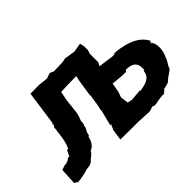

<svg xmlns="http://www.w3.org/2000/svg" viewBox="-90 -792 1053 1053"><g transform="rotate(-45 436.0 -265.5)"><path d="M299 -303H300L306 -361L317 -416L369 -418L437 -419L430 -386L415 -289L418 -294L407 -221L399 -187L402 -191L378 -95L386 -98L371 -65L362 -2L453 -1H503L580 3L590 2L596 0L613 -6C624 -1 629 1 642 -2C674 -9 683 -10 712 -10C715 -19 707 -13 723 -20C721 -12 721 -26 728 -28C748 -33 767 -36 773 -43C794 -65 818 -73 828 -87C832 -106 851 -122 856 -144C876 -184 878 -231 856 -260C859 -261 862 -252 854 -255C852 -260 855 -258 862 -269C831 -323 778 -349 683 -360C681 -356 687 -360 685 -357C684 -361 675 -357 671 -361L670 -355H652L565 -367L576 -387V-451L583 -475V-505L577 -530L525 -521L462 -531L437 -526L369 -524L346 -534L314 -523L257 -529L191 -528L163 -329L156 -322L162 -320L157 -311L153 -308C146 -251 143 -208 124 -169C116 -169 123 -167 113 -167C113 -162 107 -151 100 -138C98 -133 98 -132 90 -135C75 -123 59 -116 46 -118L19 -109L14 -13L32 -2L35 3C36 -5 45 5 38 -1C44 -6 49 4 45 -1C74 -7 99 -9 110 -16C137 -20 152 -18 169 -38C174 -47 193 -51 204 -74C224 -80 243 -103 250 -137C262 -138 255 -157 266 -169C266 -171 281 -194 273 -195C284 -204 279 -216 282 -229C296 -262 298 -278 299 -303ZM725 -182C724 -187 731 -184 731 -189L724 -182C727 -179 719 -175 720 -182C714 -131 683 -122 631 -113C628 -111 625 -116 633 -117L559 -111L534 -117L528 -163L539 -193L549 -249L612 -243L645 -242C649 -243 649 -244 652 -251C703 -252 729 -234 725 -182Z"/></g></svg>

Font: Asimov Print
Style: DIt
Weight: 250
Width: 0
Designer: Google
Version: Version 2.000980: 2014